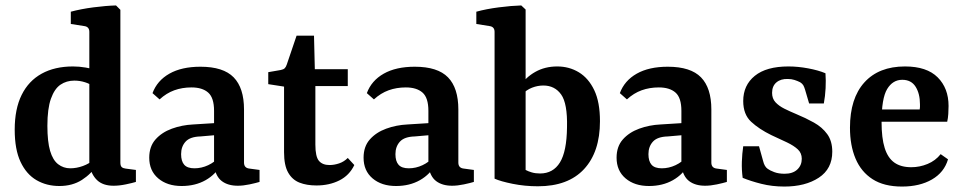

<svg xmlns="http://www.w3.org/2000/svg" viewBox="-20 -675 3537 705"><path d="M198 8Q151 8 114 -13.5Q77 -35 55.5 -80.5Q34 -126 34 -199Q34 -275 59.5 -326.5Q85 -378 133 -404.5Q181 -431 248 -431Q271 -431 294.5 -427Q318 -423 331 -418L319 -359Q311 -367 292 -373Q273 -379 253 -379Q224 -379 202 -364Q180 -349 167 -312.5Q154 -276 154 -213Q154 -155 164 -121Q174 -87 193.5 -72Q213 -57 238 -57Q261 -57 284.5 -65.5Q308 -74 324 -89L337 -71Q316 -37 281 -14.5Q246 8 198 8ZM422 -639V-78Q422 -66 427 -61.5Q432 -57 441 -56L479 -51V-7Q466 -3 442 2Q418 7 397 7Q358 7 336.5 -13.5Q315 -34 308 -71V-558Q308 -576 291 -579L240 -587V-632Q277 -642 323 -648Q369 -654 406 -655Z M647 8Q594 8 561 -20Q528 -48 528 -96Q528 -137 551 -163Q574 -189 611 -202.5Q648 -216 689 -218L785 -224V-180L716 -174Q678 -173 661.5 -155Q645 -137 645 -109Q645 -83 656.5 -70Q668 -57 694 -57Q720 -57 744.5 -68.5Q769 -80 783 -98L793 -73Q773 -35 735 -13.5Q697 8 647 8ZM540 -333Q557 -379 602 -404.5Q647 -430 716 -430Q800 -430 838 -391Q876 -352 876 -273V-78Q876 -58 896 -56L933 -51V-7Q920 -3 896.5 2Q873 7 853 7Q817 7 794.5 -10Q772 -27 766 -66V-268Q766 -316 744.5 -335Q723 -354 683 -354Q649 -354 620 -343.5Q591 -333 566 -310Z M1023 -357 965 -366V-410L1011 -418Q1021 -420 1025.5 -424.5Q1030 -429 1033 -438L1069 -544H1133L1136 -421H1257V-359H1138V-144Q1138 -100 1151 -84.5Q1164 -69 1190 -69Q1207 -69 1225 -75Q1243 -81 1257 -95L1281 -69Q1263 -31 1226 -12.5Q1189 6 1142 6Q1106 6 1079.5 -4.5Q1053 -15 1038 -41.5Q1023 -68 1023 -116Z M1434 8Q1381 8 1348 -20Q1315 -48 1315 -96Q1315 -137 1338 -163Q1361 -189 1398 -202.5Q1435 -216 1476 -218L1572 -224V-180L1503 -174Q1465 -173 1448.5 -155Q1432 -137 1432 -109Q1432 -83 1443.5 -70Q1455 -57 1481 -57Q1507 -57 1531.5 -68.5Q1556 -80 1570 -98L1580 -73Q1560 -35 1522 -13.5Q1484 8 1434 8ZM1327 -333Q1344 -379 1389 -404.5Q1434 -430 1503 -430Q1587 -430 1625 -391Q1663 -352 1663 -273V-78Q1663 -58 1683 -56L1720 -51V-7Q1707 -3 1683.5 2Q1660 7 1640 7Q1604 7 1581.5 -10Q1559 -27 1553 -66V-268Q1553 -316 1531.5 -335Q1510 -354 1470 -354Q1436 -354 1407 -343.5Q1378 -333 1353 -310Z M1796 -558Q1796 -576 1779 -579L1729 -587V-632Q1765 -642 1811.5 -648Q1858 -654 1894 -655L1910 -640V-51Q1919 -46 1932.5 -42Q1946 -38 1963 -38Q2011 -38 2036 -78.5Q2061 -119 2062 -208Q2064 -295 2040.5 -328Q2017 -361 1975 -361Q1954 -361 1933.5 -353Q1913 -345 1897 -328L1888 -357Q1910 -391 1945.5 -411Q1981 -431 2026 -431Q2070 -431 2105.5 -409.5Q2141 -388 2162 -344Q2183 -300 2183 -230Q2183 -117 2124.5 -54Q2066 9 1955 9Q1907 9 1862.5 0Q1818 -9 1796 -19Z M2363 8Q2310 8 2277 -20Q2244 -48 2244 -96Q2244 -137 2267 -163Q2290 -189 2327 -202.5Q2364 -216 2405 -218L2501 -224V-180L2432 -174Q2394 -173 2377.5 -155Q2361 -137 2361 -109Q2361 -83 2372.5 -70Q2384 -57 2410 -57Q2436 -57 2460.5 -68.5Q2485 -80 2499 -98L2509 -73Q2489 -35 2451 -13.5Q2413 8 2363 8ZM2256 -333Q2273 -379 2318 -404.5Q2363 -430 2432 -430Q2516 -430 2554 -391Q2592 -352 2592 -273V-78Q2592 -58 2612 -56L2649 -51V-7Q2636 -3 2612.5 2Q2589 7 2569 7Q2533 7 2510.5 -10Q2488 -27 2482 -66V-268Q2482 -316 2460.5 -335Q2439 -354 2399 -354Q2365 -354 2336 -343.5Q2307 -333 2282 -310Z M2707 -22Q2703 -51 2704 -81Q2705 -111 2709 -138H2767L2782 -84Q2787 -63 2799 -55Q2807 -49 2823 -43Q2839 -37 2861 -37Q2891 -37 2907.5 -52.5Q2924 -68 2924 -92Q2924 -113 2909.5 -126.5Q2895 -140 2870 -152Q2845 -164 2812 -179Q2767 -201 2738 -228Q2709 -255 2709 -304Q2709 -362 2751.5 -396.5Q2794 -431 2875 -431Q2910 -431 2947.5 -424Q2985 -417 3011 -406Q3013 -380 3011.5 -351Q3010 -322 3005 -295H2951L2936 -346Q2933 -356 2929.5 -362Q2926 -368 2918 -373Q2908 -378 2897 -381.5Q2886 -385 2873 -385Q2847 -386 2831 -372.5Q2815 -359 2815 -334Q2815 -313 2827.5 -299.5Q2840 -286 2860 -276Q2880 -266 2904 -256Q2938 -242 2968.5 -225Q2999 -208 3017.5 -182.5Q3036 -157 3036 -118Q3036 -55 2986.5 -22.5Q2937 10 2860 10Q2815 10 2775.5 0Q2736 -10 2707 -22Z M3101 -206Q3101 -314 3154 -372.5Q3207 -431 3303 -431Q3383 -431 3423 -391Q3463 -351 3463 -286Q3463 -272 3462 -256.5Q3461 -241 3458 -228H3180V-273H3357Q3358 -278 3358 -282Q3358 -286 3358 -292Q3358 -331 3342 -356.5Q3326 -382 3293 -382Q3258 -382 3237.5 -348Q3217 -314 3217 -227Q3217 -168 3228.5 -131.5Q3240 -95 3264 -78Q3288 -61 3326 -61Q3357 -61 3386 -73Q3415 -85 3434 -109L3461 -90Q3447 -42 3402 -16Q3357 10 3292 10Q3226 10 3184 -17Q3142 -44 3121.5 -92.5Q3101 -141 3101 -206Z"/></svg>

Font: Yrsa SemiBold
Style: Regular
Weight: 600
Version: Version 2.004